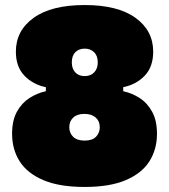

<svg xmlns="http://www.w3.org/2000/svg" viewBox="-20 -726 671 762"><path d="M316 16Q216 16 152.2 -11Q88.5 -38 58.2 -85.5Q28 -133 28 -195Q28 -248 47.2 -282.8Q66.5 -317.5 97 -337Q127.5 -356.5 162 -364V-380Q110.5 -390.5 76.8 -425.8Q43 -461 43 -521Q43 -604.5 113.5 -655.2Q184 -706 316 -706Q447.5 -706 517.8 -655.2Q588 -604.5 588 -521Q588 -461 554.5 -425.8Q521 -390.5 469 -380V-364Q504 -356.5 534.5 -336.8Q565 -317 584 -282.2Q603 -247.5 603 -195Q603 -133 572.8 -85.5Q542.5 -38 479 -11Q415.5 16 316 16ZM316 -424Q340 -424 354 -439Q368 -454 368 -478Q368 -505 353.2 -519Q338.5 -533 316 -533Q293.5 -533 279.2 -519Q265 -505 265 -478Q265 -454 278.5 -439Q292 -424 316 -424ZM316 -168Q346 -168 361 -183.2Q376 -198.5 376 -221Q376 -245 359.8 -259.5Q343.5 -274 315 -274Q286.5 -274 270.8 -259.5Q255 -245 255 -221Q255 -198.5 270.2 -183.2Q285.5 -168 316 -168Z"/></svg>

Font: Commissioner Black
Style: Regular
Weight: 900
Designer: Kostas Bartsokas
Foundry: Kostas Bartsokas
Version: Version 1.000; ttfautohint (v1.8.3)